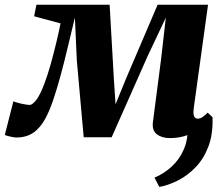

<svg xmlns="http://www.w3.org/2000/svg" viewBox="-48 -562 930 796"><path d="M656 10.5Q623.5 10.5 602.5 -5.2Q581.5 -21 586 -56L620.5 -322L639.5 -489L563 -327L415 7H299L270.5 -311L262.5 -489Q247 -425.5 232.5 -364.5Q218 -303.5 203.2 -249Q188.5 -194.5 173.2 -149.5Q158 -104.5 141.5 -73Q119.5 -32 90.5 -12Q61.5 8 20 8Q13.5 8 2.8 6Q-8 4 -17 1.5Q-26 -1 -28 -3L7.5 -142Q12.5 -139.5 26 -135.8Q39.5 -132 54 -129.5Q68.5 -127 75 -127Q78.5 -127 82 -128.8Q85.5 -130.5 89.5 -133.8Q93.5 -137 97.2 -141.5Q101 -146 105 -151Q120.5 -174 135.2 -213Q150 -252 162.8 -298Q175.5 -344 186 -388Q196.5 -432 203 -465L93.5 -494.5L103 -542.5H406.5L424 -236L431 -129.5L474.5 -236L605.5 -542.5H814.5L755.5 -115.5Q753 -98 754.5 -88Q756 -78 760.8 -74Q765.5 -70 770.5 -70Q782.5 -70 792.8 -77.5Q803 -85 813 -95L833 -76Q828 -70 814 -56Q800 -42 777.8 -26.8Q755.5 -11.5 725 -0.5Q694.5 10.5 656 10.5ZM833 -76Q835.5 -7 816.5 44Q797.5 95 764.2 130Q731 165 691 185.5Q651 206 612.5 213L592.5 174.5Q632.5 157.5 664.2 128.2Q696 99 714.2 56.8Q732.5 14.5 730 -40.5Z"/></svg>

Font: Merriweather 48pt Black
Style: Italic
Weight: 900
Italic angle: -7.8°
Version: Version 2.101